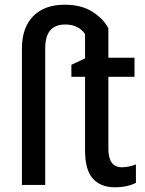

<svg xmlns="http://www.w3.org/2000/svg" viewBox="-20 -785 615 815"><path d="M468 10Q407 10 374 -27Q341 -64 341 -147V-459H283V-510L341 -537V-640Q331 -657 309.5 -669Q288 -681 257 -681Q172 -681 172 -581V0H73V-578Q73 -668 121 -716.5Q169 -765 254 -765Q327 -765 374 -734Q421 -703 440 -665V-540H551V-459H440V-154Q440 -75 497 -75Q526 -75 557 -87V-9Q540 0 517 5Q494 10 468 10Z"/></svg>

Font: Noto Sans Condensed Medium
Style: Regular
Weight: 500
Width: 3
Designer: Monotype Design Team
Foundry: Monotype Imaging Inc.
Version: Version 2.013; ttfautohint (v1.8.4.7-5d5b)